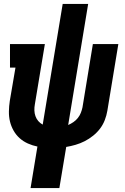

<svg xmlns="http://www.w3.org/2000/svg" viewBox="-20 -755 640 980"><path d="M136 205 171 -7Q146 -12 122.5 -22.5Q99 -33 80.5 -49.5Q62 -66 49.5 -88Q37 -110 31 -134.5Q25 -159 25.5 -186.5Q26 -214 30 -240L59 -410H31V-530H209L158 -223Q155 -207 155.5 -191.5Q156 -176 161 -162Q166 -148 175.5 -137Q185 -126 198 -119L300 -735H430L328 -117Q342 -123 355 -132Q368 -141 377.5 -153Q387 -165 392.5 -179Q398 -193 401 -207Q401 -207 401 -207Q401 -207 401 -207L454 -530H584L528 -190Q524 -166 515 -142.5Q506 -119 491 -99Q476 -79 455.5 -62.5Q435 -46 412.5 -34.5Q390 -23 366 -16Q342 -9 318 -5L283 205Z"/></svg>

Font: Iosevka Curly Slab HvEx
Style: Italic
Weight: 900
Width: 7
Italic angle: -9°
Monospace: yes
Designer: Belleve Invis
Foundry: Belleve Invis
Version: Version 11.1.0; ttfautohint (v1.8.3)